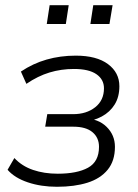

<svg xmlns="http://www.w3.org/2000/svg" viewBox="-20 -707 527 735"><path d="M198 8Q137 8 86.5 -9Q36 -26 9 -57L35 -102Q64 -71 106.5 -56.5Q149 -42 201 -42Q275 -42 317 -65Q359 -88 359 -145Q359 -180 334 -201Q309 -222 261 -222H153L161 -270H260Q311 -270 344.5 -296.5Q378 -323 378 -369Q378 -403 349 -423Q320 -443 263 -443Q214 -443 169.5 -429.5Q125 -416 81 -386L60 -433Q106 -464 158.5 -479Q211 -494 270 -494Q350 -494 393.5 -461.5Q437 -429 437 -377Q437 -336 419 -307Q401 -278 369.5 -261Q338 -244 299 -241L302 -254Q356 -253 388 -221.5Q420 -190 420 -145Q420 -91 392 -57Q364 -23 314.5 -7.5Q265 8 198 8ZM326 -615 337 -687H411L399 -615ZM159 -615 170 -687H243L232 -615Z"/></svg>

Font: Nunito Sans 12pt Light
Style: Italic
Weight: 300
Italic angle: -9°
Designer: Vernon Adams
Foundry: Vernon Adams
Version: Version 3.101;gftools[0.9.27]